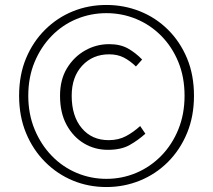

<svg xmlns="http://www.w3.org/2000/svg" viewBox="-20 -741 859 774"><path d="M409 13Q337 13 274 -13Q211 -39 162 -88Q113 -137 85 -204.5Q57 -272 57 -355Q57 -439 85 -506Q113 -573 162 -621.5Q211 -670 274 -695.5Q337 -721 409 -721Q480 -721 544 -695.5Q608 -670 657 -621.5Q706 -573 734 -506Q762 -439 762 -355Q762 -272 734 -204.5Q706 -137 657 -88Q608 -39 544 -13Q480 13 409 13ZM409 -20Q472 -20 529 -44Q586 -68 630 -113Q674 -158 699 -219.5Q724 -281 724 -355Q724 -430 699 -491Q674 -552 630 -596.5Q586 -641 529 -664.5Q472 -688 409 -688Q346 -688 289 -664.5Q232 -641 188.5 -596.5Q145 -552 119.5 -491Q94 -430 94 -355Q94 -281 119.5 -219.5Q145 -158 188.5 -113Q232 -68 289 -44Q346 -20 409 -20ZM415 -137Q362 -137 318.5 -163Q275 -189 248.5 -237.5Q222 -286 222 -355Q222 -420 250 -466Q278 -512 323 -537.5Q368 -563 420 -563Q465 -563 496 -545.5Q527 -528 553 -501L528 -473Q503 -497 478 -509.5Q453 -522 420 -522Q354 -522 311.5 -476.5Q269 -431 269 -355Q269 -273 309.5 -224.5Q350 -176 418 -176Q458 -176 488.5 -192.5Q519 -209 545 -233L566 -202Q536 -175 502 -156Q468 -137 415 -137Z"/></svg>

Font: Noto Sans TC Thin ExtraLight
Style: Regular
Weight: 250
Version: Version 2.004-H2;hotconv 1.0.118;makeotfexe 2.5.65603